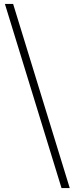

<svg xmlns="http://www.w3.org/2000/svg" viewBox="-20 -787 382 980"><path d="M336 173 47 -767H5L294 173Z"/></svg>

Font: Noto Serif CJK HK Light
Style: Regular
Weight: 300
Designer: Ryoko NISHIZUKA 西塚涼子 (kana & ideographs); Frank Grießhammer (Latin, Greek & Cyrillic); Wenlong ZHANG 张文龙 (bopomofo); San
Foundry: Adobe
Version: Version 2.001;hotconv 1.1.0;makeotfexe 2.6.0